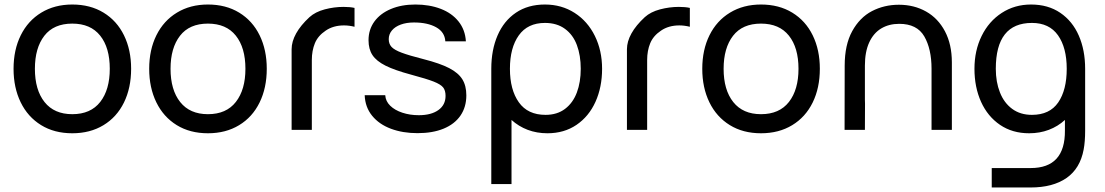

<svg xmlns="http://www.w3.org/2000/svg" viewBox="-20 -575 4894 850"><path d="M40 -270.5Q40 -354.5 72 -419Q104 -483.5 163 -519.2Q222 -555 300 -555Q379.5 -555 438.5 -519Q497.5 -483 529 -418.5Q560.5 -354 560.5 -270.5Q560.5 -186 528.8 -121.2Q497 -56.5 438 -20.8Q379 15 300 15Q220.5 15 161.8 -21.2Q103 -57.5 71.5 -122.2Q40 -187 40 -270.5ZM466 -270.5Q466 -364 423.5 -417.2Q381 -470.5 300 -470.5Q218 -470.5 176.2 -416.5Q134.5 -362.5 134.5 -270.5Q134.5 -177 177.2 -123.2Q220 -69.5 300 -69.5Q381.5 -69.5 423.8 -123.8Q466 -178 466 -270.5Z M640.5 -270.5Q640.5 -354.5 672.5 -419Q704.5 -483.5 763.5 -519.2Q822.5 -555 900.5 -555Q980 -555 1039 -519Q1098 -483 1129.5 -418.5Q1161 -354 1161 -270.5Q1161 -186 1129.2 -121.2Q1097.5 -56.5 1038.5 -20.8Q979.5 15 900.5 15Q821 15 762.2 -21.2Q703.5 -57.5 672 -122.2Q640.5 -187 640.5 -270.5ZM1066.5 -270.5Q1066.5 -364 1024 -417.2Q981.5 -470.5 900.5 -470.5Q818.5 -470.5 776.8 -416.5Q735 -362.5 735 -270.5Q735 -177 777.8 -123.2Q820.5 -69.5 900.5 -69.5Q982 -69.5 1024.2 -123.8Q1066.5 -178 1066.5 -270.5Z M1501 -544.5Q1530 -544.5 1549.5 -540V-456.5Q1525.5 -462.5 1503 -462.5Q1455.5 -462.5 1422 -439.5Q1387.5 -416.5 1374 -383.5Q1360.5 -350.5 1360.5 -309.5V0H1271V-357Q1271 -391 1291 -427Q1311 -463 1350 -499Q1376 -522.5 1417.5 -533.5Q1459 -544.5 1501 -544.5Z M1594.5 -153.5H1685.5Q1687 -127 1707.5 -107Q1728 -87 1761.5 -76Q1795 -65 1834 -65Q1889 -65 1920.8 -87.8Q1952.5 -110.5 1952.5 -150.5Q1952.5 -174.5 1941.8 -188Q1931 -201.5 1900 -213.8Q1869 -226 1800 -244.5Q1727.5 -264 1687 -284.2Q1646.5 -304.5 1629 -331Q1611.5 -357.5 1611.5 -397Q1611.5 -444 1637.5 -479.8Q1663.5 -515.5 1710.5 -535.2Q1757.5 -555 1819 -555Q1881 -555 1930.8 -536Q1980.5 -517 2010 -480Q2039.5 -443 2042.5 -392H1951.5Q1949 -433 1911 -454.2Q1873 -475.5 1812.5 -475.5Q1779.5 -475.5 1754.2 -466.2Q1729 -457 1715 -440.2Q1701 -423.5 1701 -401.5Q1701 -381 1713.2 -367.5Q1725.5 -354 1758 -341.8Q1790.5 -329.5 1855.5 -313Q1928 -294.5 1968.5 -273.5Q2009 -252.5 2026.8 -224Q2044.5 -195.5 2044.5 -153Q2044.5 -101 2018.5 -63.2Q1992.5 -25.5 1944 -5.5Q1895.5 14.5 1828.5 14.5Q1763 14.5 1710.8 -5Q1658.5 -24.5 1627.5 -62.5Q1596.5 -100.5 1594.5 -153.5Z M2645.5 -270.5Q2645.5 -189 2616.2 -124.2Q2587 -59.5 2532.2 -22.2Q2477.5 15 2403.5 15Q2356.5 15 2316.2 -0.2Q2276 -15.5 2244.5 -44V240H2155V-270.5Q2155 -354 2182.8 -418.2Q2210.5 -482.5 2264 -518.8Q2317.5 -555 2392.5 -555Q2466 -555 2523.8 -518Q2581.5 -481 2613.5 -416Q2645.5 -351 2645.5 -270.5ZM2551 -270.5Q2551 -329.5 2534 -375.2Q2517 -421 2481.2 -447.2Q2445.5 -473.5 2392.5 -473.5Q2316 -473.5 2276.8 -418.5Q2237.5 -363.5 2237.5 -270.5Q2237.5 -177.5 2277 -122Q2316.5 -66.5 2395 -66.5Q2446.5 -66.5 2481.5 -93Q2516.5 -119.5 2533.8 -165.5Q2551 -211.5 2551 -270.5Z M2985.5 -544.5Q3014.5 -544.5 3034 -540V-456.5Q3010 -462.5 2987.5 -462.5Q2940 -462.5 2906.5 -439.5Q2872 -416.5 2858.5 -383.5Q2845 -350.5 2845 -309.5V0H2755.5V-357Q2755.5 -391 2775.5 -427Q2795.5 -463 2834.5 -499Q2860.5 -522.5 2902 -533.5Q2943.5 -544.5 2985.5 -544.5Z M3089 -270.5Q3089 -354.5 3121 -419Q3153 -483.5 3212 -519.2Q3271 -555 3349 -555Q3428.5 -555 3487.5 -519Q3546.5 -483 3578 -418.5Q3609.5 -354 3609.5 -270.5Q3609.5 -186 3577.8 -121.2Q3546 -56.5 3487 -20.8Q3428 15 3349 15Q3269.5 15 3210.8 -21.2Q3152 -57.5 3120.5 -122.2Q3089 -187 3089 -270.5ZM3515 -270.5Q3515 -364 3472.5 -417.2Q3430 -470.5 3349 -470.5Q3267 -470.5 3225.2 -416.5Q3183.5 -362.5 3183.5 -270.5Q3183.5 -177 3226.2 -123.2Q3269 -69.5 3349 -69.5Q3430.5 -69.5 3472.8 -123.8Q3515 -178 3515 -270.5Z M4194 -298.5V0H4104V-270.5Q4104 -358.5 4071.8 -414Q4039.5 -469.5 3961 -469.5Q3915.5 -469.5 3881.2 -449Q3847 -428.5 3828 -387Q3809 -345.5 3809 -284.5V-133.5L3809.5 -115.5L3809 0H3719L3719.5 -284.5Q3719.5 -376.5 3752.8 -437Q3786 -497.5 3840.2 -525.8Q3894.5 -554 3959.5 -554Q4026.5 -554 4079.8 -524Q4133 -494 4163.5 -436.2Q4194 -378.5 4194 -298.5Z M4784 -270.5V3.5Q4784 52 4777.5 86.5Q4762 171 4701.5 213Q4641 255 4542.5 255H4370.5V169H4543Q4696 169 4694.5 2.5V-44Q4663.5 -15.5 4623.2 -0.2Q4583 15 4536 15Q4462 15 4407.2 -22.2Q4352.5 -59.5 4323.2 -124.2Q4294 -189 4294 -270.5Q4294 -351 4325.8 -415.8Q4357.5 -480.5 4414.8 -517.8Q4472 -555 4544.5 -555Q4620 -555 4674 -518.2Q4728 -481.5 4756 -417.2Q4784 -353 4784 -270.5ZM4702.5 -270.5Q4702.5 -364 4663.8 -418.8Q4625 -473.5 4548.5 -473.5Q4388.5 -473.5 4388.5 -270.5Q4388.5 -212 4406.8 -165.8Q4425 -119.5 4461 -93Q4497 -66.5 4548.5 -66.5Q4627 -66.5 4664.8 -121.5Q4702.5 -176.5 4702.5 -270.5Z"/></svg>

Font: CCSD_manrope Medium
Style: Regular
Weight: 500
Designer: Mikhail Sharanda
Foundry: Mikhail Sharanda
Version: Version 4.503